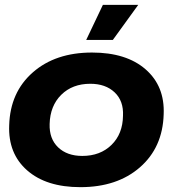

<svg xmlns="http://www.w3.org/2000/svg" viewBox="-20 -763 735 793"><path d="M336 -598 405 -743H551L446 -598ZM312 10Q171 10 92 -59.5Q13 -129 18 -246Q22 -382 115.5 -464Q209 -546 360 -546Q502 -546 581.5 -476.5Q661 -407 656 -291Q652 -154 558 -72Q464 10 312 10ZM320 -119Q394 -119 440.5 -164.5Q487 -210 488 -285Q491 -346 453.5 -381.5Q416 -417 353 -417Q279 -417 233 -371.5Q187 -326 185 -251Q183 -190 220 -154.5Q257 -119 320 -119Z"/></svg>

Font: Mona Sans Expanded
Style: Bold Italic
Weight: 700
Width: 7
Italic angle: -11.7°
Designer: Deni Anggara
Foundry: GitHub
Version: Version 1.001;gftools[0.9.33]